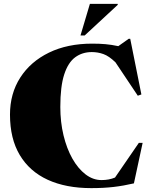

<svg xmlns="http://www.w3.org/2000/svg" viewBox="-20 -955 779 990"><path d="M503.5 -26.5Q542 -26.5 573 -39.5L696 -218.5H715.5L670.5 -9.5Q617 3 565.5 9Q514 15 450.5 15Q320 15 226.2 -28Q132.5 -71 82 -155.5Q31.5 -240 31.5 -364Q31.5 -472.5 84.5 -555Q137.5 -637.5 232.8 -683.8Q328 -730 455.5 -730Q494.5 -730 524.5 -727.2Q554.5 -724.5 590 -717L643.5 -755H651.5L709 -468L690.5 -461.5L575.5 -633.5Q542 -666 513.2 -676.2Q484.5 -686.5 453.5 -686.5Q404 -686.5 367.5 -659.5Q331 -632.5 311 -570.8Q291 -509 291 -403.5Q291 -325.5 307.5 -257.2Q324 -189 353.2 -137.2Q382.5 -85.5 421 -56Q459.5 -26.5 503.5 -26.5ZM395 -772 443.5 -935H587V-930L416.5 -772Z"/></svg>

Font: Newsreader 72pt ExtraBold
Style: Regular
Weight: 800
Designer: Hugues Gentile
Foundry: Production Type
Version: Version 1.003; ttfautohint (v1.8.3)